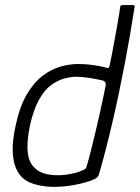

<svg xmlns="http://www.w3.org/2000/svg" viewBox="-20 -724 548 753"><path d="M41 -230Q57 -306 85 -353.5Q113 -401 147.5 -427Q182 -453 218 -463Q254 -473 287 -473Q317 -473 344 -469Q371 -465 388 -461Q400 -457 404 -457.5Q408 -458 410 -467Q414 -485 419 -511.5Q424 -538 429.5 -568Q435 -598 440 -626Q445 -654 448 -673Q451 -692 451 -695Q452 -701 454.5 -702.5Q457 -704 460 -704H502Q505 -704 506.5 -703Q508 -702 508 -698Q500 -646 490.5 -590.5Q481 -535 470 -477.5Q459 -420 447 -362.5Q435 -305 422 -249Q409 -193 395.5 -140.5Q382 -88 368 -40Q366 -34 361.5 -29Q357 -24 343 -18Q315 -7 273 1Q231 9 188 9Q147 8 112.5 -2.5Q78 -13 59 -37Q36 -65 31 -113.5Q26 -162 41 -230ZM97 -230Q84 -164 89 -124.5Q94 -85 115 -67Q133 -47 166 -40.5Q199 -34 236 -38.5Q273 -43 302 -55Q309 -58 313.5 -61Q318 -64 319 -69Q327 -95 336 -131Q345 -167 354.5 -206.5Q364 -246 372 -282.5Q380 -319 386 -347Q392 -375 394 -387Q396 -397 392.5 -401.5Q389 -406 384 -408Q359 -414 330 -418.5Q301 -423 279 -423Q258 -423 232 -416Q206 -409 180 -390Q154 -371 132.5 -332Q111 -293 97 -230Z"/></svg>

Font: Glory Light
Style: Italic
Weight: 300
Italic angle: -12°
Version: Version 1.011